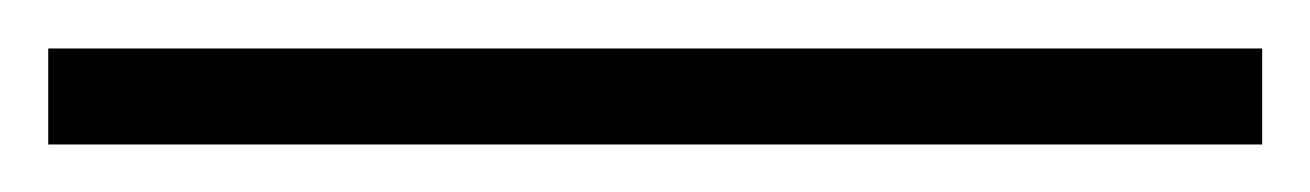

<svg xmlns="http://www.w3.org/2000/svg" viewBox="-23 -820 546 80"><path d="M502.9 -759.8H-2.9V-799.8H502.9Z"/></svg>

Font: TypoPRO Open Sans
Style: Regular
Weight: 300
Foundry: Ascender Corporation
Version: Version 1.10